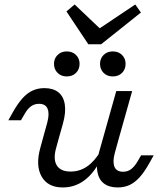

<svg xmlns="http://www.w3.org/2000/svg" viewBox="-20 -815 716 848"><path d="M240.3 -206.5 229 -165.3Q213.7 -113.7 230.2 -85.5Q246.8 -57.3 291.9 -57.3Q331.5 -57.3 364.1 -79.4Q396.8 -101.6 423.4 -146V-107.3Q393.5 -48.4 351.6 -17.7Q309.7 12.9 257.3 12.9Q191.1 12.9 163.7 -35.5Q136.3 -83.9 158.1 -162.1L170.2 -206.5ZM170.2 -206.5 188.7 -273.4Q199.2 -312.1 190.3 -334.3Q181.5 -356.5 152.4 -356.5Q131.5 -356.5 116.5 -345.2Q101.6 -333.9 89.5 -312.9L72.6 -283.9H16.9L36.3 -318.5Q58.1 -357.3 79 -380.6Q100 -404 123.8 -414.9Q147.6 -425.8 175.8 -425.8Q214.5 -425.8 237.5 -407.7Q260.5 -389.5 266.1 -354.4Q271.8 -319.4 258.1 -269.4L240.3 -206.5ZM435.5 -206.5 493.5 -412.9H563.7L505.6 -206.5ZM487.1 -139.5Q476.6 -100.8 485.5 -78.6Q494.4 -56.5 523.4 -56.5Q544.4 -56.5 559.3 -68.1Q574.2 -79.8 586.3 -100L603.2 -129H658.9L639.5 -94.4Q618.5 -56.5 597.2 -32.7Q575.8 -8.9 552.4 2Q529 12.9 500 12.9Q461.3 12.9 438.3 -5.2Q415.3 -23.4 409.7 -58.5Q404 -93.5 417.7 -143.5L435.5 -206.5H505.6ZM478.2 -477.4Q453.2 -477.4 437.5 -493.1Q421.8 -508.9 421.8 -533.1Q421.8 -556.5 437.5 -572.2Q453.2 -587.9 478.2 -587.9Q503.2 -587.9 519 -572.2Q534.7 -556.5 534.7 -533.1Q534.7 -508.9 519 -493.1Q503.2 -477.4 478.2 -477.4ZM275 -477.4Q250 -477.4 234.3 -493.1Q218.5 -508.9 218.5 -533.1Q218.5 -556.5 234.3 -572.2Q250 -587.9 275 -587.9Q300 -587.9 315.7 -572.2Q331.5 -556.5 331.5 -533.1Q331.5 -508.9 315.7 -493.1Q300 -477.4 275 -477.4ZM577.4 -795.2 602.4 -759.7 426.6 -619.4H370.2L273.4 -764.5L309.7 -795.2L441.1 -670.2L382.3 -664.5Z"/></svg>

Font: Playfair 5pt SemiExpanded Light
Style: Italic
Weight: 300
Width: 6
Italic angle: -15.6°
Designer: Claus Eggers Sørensen
Foundry: Claus Eggers Sørensen
Version: Version 2.203